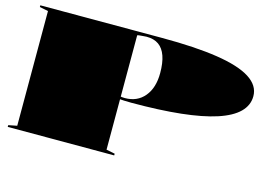

<svg xmlns="http://www.w3.org/2000/svg" viewBox="-93 -894 1527 1080"><g transform="rotate(15 670.0 -354.0)"><path d="M729 -708Q924 -708 1053 -688Q1182 -668 1246 -627Q1310 -586 1310 -524Q1310 -417 1147.5 -364Q985 -311 656 -311Q633 -311 614 -312Q595 -313 584 -314V-331Q593 -327 614 -327Q686 -327 728 -377.5Q770 -428 770 -514Q770 -574 756 -613.5Q742 -653 714.5 -672.5Q687 -692 644 -692Q640 -692 628 -691Q616 -690 605 -689Q594 -688 590 -686V-20L640 -10V0H20V-10L70 -20V-688L20 -698V-708Z"/></g></svg>

Font: Kalnia Expanded
Style: Bold
Weight: 700
Width: 7
Designer: Frida Medrano
Foundry: Frida Medrano
Version: Version 1.105